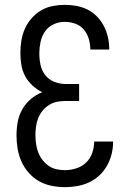

<svg xmlns="http://www.w3.org/2000/svg" viewBox="-20 -763 540 791"><path d="M248 8Q220 8 192.5 2.5Q165 -3 141 -16.5Q117 -30 98.5 -51Q80 -72 68.5 -97.5Q57 -123 52.5 -150.5Q48 -178 48 -205Q48 -233 53 -260.5Q58 -288 71.5 -312Q85 -336 106.5 -354.5Q128 -373 154 -383Q132 -394 113.5 -411Q95 -428 83.5 -449.5Q72 -471 68 -495.5Q64 -520 64 -544Q64 -570 68 -595.5Q72 -621 82.5 -644.5Q93 -668 110 -687.5Q127 -707 149 -720Q171 -733 196.5 -738Q222 -743 247 -743Q272 -743 296 -738.5Q320 -734 341.5 -723Q363 -712 380 -694.5Q397 -677 408 -655.5Q419 -634 424.5 -610Q430 -586 430 -562V-559H352V-561Q352 -582 345.5 -603.5Q339 -625 325 -641.5Q311 -658 290 -665.5Q269 -673 247 -673Q223 -673 201 -663Q179 -653 165.5 -633.5Q152 -614 147 -590Q142 -566 142 -543Q142 -519 147 -495.5Q152 -472 166.5 -453.5Q181 -435 203.5 -426Q226 -417 250 -417H306V-347H250Q232 -347 214.5 -343.5Q197 -340 182 -330.5Q167 -321 155.5 -307Q144 -293 137.5 -276.5Q131 -260 128.5 -242.5Q126 -225 126 -207Q126 -189 128.5 -171Q131 -153 137 -136.5Q143 -120 154 -105.5Q165 -91 179.5 -80.5Q194 -70 212 -66Q230 -62 248 -62Q271 -62 294.5 -69.5Q318 -77 335 -93.5Q352 -110 360 -133Q368 -156 368 -180H446Q446 -154 440 -129Q434 -104 421.5 -81.5Q409 -59 390 -41Q371 -23 347.5 -12Q324 -1 298.5 3.5Q273 8 248 8Z"/></svg>

Font: Iosevka Curly
Style: Regular
Weight: 400
Monospace: yes
Designer: Belleve Invis
Foundry: Belleve Invis
Version: Version 22.1.2; ttfautohint (v1.8.4)